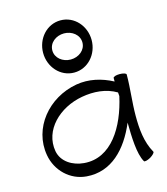

<svg xmlns="http://www.w3.org/2000/svg" viewBox="-140 -1077 1048 1208"><g transform="rotate(-15 384.0 -473.0)"><path d="M526 -800C526 -892 458 -970 368 -970C278 -970 210 -892 210 -800C210 -708 278 -630 368 -630C458 -630 526 -708 526 -800ZM270 -800C270 -850 316 -885 368 -885C420 -885 466 -850 466 -800C466 -750 420 -715 368 -715C316 -715 270 -750 270 -800ZM719 -21C677 -95 670 -182 670 -267C670 -356 683 -444 683 -533C683 -541 663 -547 640 -547C617 -547 598 -541 598 -533C598 -526 598 -518 598 -510C525 -549 443 -568 361 -554C172 -521 35 -355 67 -173C85 -68 169 13 274 21C434 34 544 -82 610 -239C611 -145 614 -34 646 21C649 28 669 23 689 12C709 0 723 -15 719 -21ZM280 -64C206 -70 138 -112 125 -183C100 -325 223 -443 375 -470C453 -484 534 -478 601 -438C602 -430 602 -422 603 -414C561 -224 456 -49 280 -64Z"/></g></svg>

Font: Nupuram Expanded Light
Style: Regular
Weight: 300
Width: 7
Designer: Santhosh Thottingal (santhosh.thottingal@gmail.com)
Foundry: SMC
Version: Version 1.000